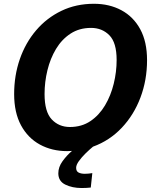

<svg xmlns="http://www.w3.org/2000/svg" viewBox="-20 -768 789 991"><path d="M326.5 12Q248 12 186 -21.8Q124 -55.5 88.5 -121.2Q53 -187 53 -282.5Q53 -378 82.2 -462.5Q111.5 -547 166.2 -611.2Q221 -675.5 296.8 -712Q372.5 -748.5 465 -748.5Q544.5 -748.5 606.5 -715.2Q668.5 -682 703.8 -617.2Q739 -552.5 739 -457.5Q739 -355 705 -264.8Q671 -174.5 608.2 -108.2Q545.5 -42 460 -11Q442.5 3.5 422.2 23.2Q402 43 387.5 63Q373 83 373 98Q373 116 385.5 122.5Q398 129 418 129Q427.5 129 437.8 128Q448 127 456.5 125.5L448.5 200Q438.5 201 426.2 201.8Q414 202.5 401.5 202.5Q353 202.5 317 184.8Q281 167 281 126.5Q281 94 302.8 64Q324.5 34 351.5 11Q339 12 326.5 12ZM341 -112.5Q401.5 -112.5 446.8 -143Q492 -173.5 522 -224Q552 -274.5 567 -335.8Q582 -397 582 -458.5Q582 -548 544.5 -586Q507 -624 450 -624Q389.5 -624 344.2 -594.5Q299 -565 269.2 -515.5Q239.5 -466 224.8 -405.5Q210 -345 210 -282.5Q210 -191 247 -151.8Q284 -112.5 341 -112.5Z"/></svg>

Font: Epilogue
Style: Bold Italic
Weight: 700
Italic angle: -12°
Designer: Tyler Finck
Foundry: Etcetera Type Co
Version: Version 2.111; ttfautohint (v1.8.3)